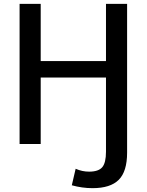

<svg xmlns="http://www.w3.org/2000/svg" viewBox="-20 -750 764 1000"><path d="M642 -730V45Q642 143 598.5 186.5Q555 230 462 230Q408 230 354 215L374 129Q408 144 444 144Q493 144 512.5 121Q532 98 532 40V-346H192V0H82V-730H192V-432H532V-730Z"/></svg>

Font: M PLUS 1p Medium
Style: Regular
Weight: 500
Version: Version 1.062